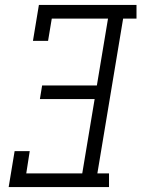

<svg xmlns="http://www.w3.org/2000/svg" viewBox="-20 -755 571 775"><path d="M15 0 39 -145H100L86 -55H312L362 -355H141L150 -410H371L416 -680H189L174 -590H113L137 -735H531V-680H477L373 -55H420V0Z"/></svg>

Font: Iosevka Slab Light
Style: Italic
Weight: 300
Italic angle: -9°
Monospace: yes
Designer: Belleve Invis
Foundry: Belleve Invis
Version: Version 11.1.1; ttfautohint (v1.8.3)